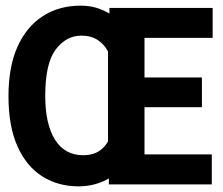

<svg xmlns="http://www.w3.org/2000/svg" viewBox="-20 -652 790 679"><path d="M257 7Q186 7 130 -28Q74 -63 42 -134Q10 -205 10 -312Q10 -416 42 -487Q74 -558 131.5 -595Q189 -632 265 -632Q295 -632 319 -625Q343 -618 367 -604V-624H732V-518H491V-378H694V-273H491V-106H729V0H365V-21Q317 7 257 7ZM275 -103Q334 -103 362 -152V-470Q349 -495 325.5 -510.5Q302 -526 268 -526Q214 -526 177 -477Q140 -428 140 -313Q140 -213 174.5 -158Q209 -103 275 -103Z"/></svg>

Font: Inconsolata ExtraExpanded ExtraBold
Style: Regular
Weight: 800
Width: 8
Monospace: yes
Designer: Raph Levien, Cyreal, Brenton Simpson
Foundry: Raph Levien, Cyreal, Google
Version: Version 3.001; ttfautohint (v1.8.2.53-6de2)